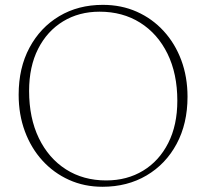

<svg xmlns="http://www.w3.org/2000/svg" viewBox="-20 -734 830 772"><path d="M393.5 -714.5Q468 -714.5 530.2 -686.8Q592.5 -659 638.2 -609Q684 -559 709 -491.8Q734 -424.5 734 -345Q734 -237 690.2 -155.5Q646.5 -74 569.2 -28.5Q492 17 392 17Q319 17 257.5 -10.8Q196 -38.5 150.5 -88.5Q105 -138.5 80 -206Q55 -273.5 55 -353Q55 -461 98.5 -542.2Q142 -623.5 218.2 -669Q294.5 -714.5 393.5 -714.5ZM693 -329Q693 -437.5 653.5 -518Q614 -598.5 543.5 -642.8Q473 -687 380.5 -687Q297.5 -687 233.5 -648Q169.5 -609 133.2 -537.5Q97 -466 97 -368.5Q97 -259.5 136.2 -178.5Q175.5 -97.5 245.2 -53Q315 -8.5 407 -8.5Q491 -8.5 555.5 -47.8Q620 -87 656.5 -159Q693 -231 693 -329Z"/></svg>

Font: Fraunces 9pt Thin
Style: Regular
Weight: 100
Version: Version 1.000;[b76b70a41]